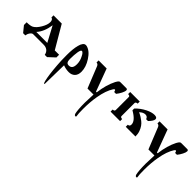

<svg xmlns="http://www.w3.org/2000/svg" viewBox="130 -1508 2994 2994"><g transform="rotate(45 1626.5 -11.5)"><path d="M608.4 99.6Q599.6 51.8 567.4 25.9Q535.2 0 483.4 0H249Q222.7 3.9 199.2 42Q185.5 61.5 179.7 99.6H130.9L49.8 0V-59.6Q130.9 -59.6 167 -79.1Q217.8 -107.4 263.7 -185.1Q309.6 -262.7 309.6 -320.3Q309.6 -377.9 269.5 -386.7V-432.6H451.2L669.9 -59.6H765.6V0L658.2 99.6ZM262.7 -59.6H504.9L369.1 -313.5Q345.7 -150.4 262.7 -59.6Z M991.2 -46.9Q1067.4 -46.9 1067.4 -149.4V-159.2Q1066.4 -226.6 1031.2 -292Q1018.6 -319.3 1002.9 -336.9Q985.4 -353.5 976.6 -353.5Q953.1 -353.5 942.4 -289.1Q931.6 -224.6 931.6 -130.9Q931.6 -89.8 944.3 -68.4Q957 -46.9 991.2 -46.9ZM936.5 2 928.7 411.1V412.1Q925.8 426.8 920.9 426.8Q912.1 426.8 900.4 380.9Q875 274.4 860.4 80.1Q852.5 -7.8 852.5 -143.1Q852.5 -278.3 875 -362.3Q886.7 -410.2 906.2 -434.6Q924.8 -461.9 955.1 -461.9Q960.9 -461.9 972.7 -460Q1060.5 -438.5 1130.9 -328.1Q1200.2 -221.7 1200.2 -119.1Q1200.2 -48.8 1162.6 -11.2Q1125 26.4 1062 26.4Q999 26.4 936.5 2Z M1577.1 184.6 1584 0H1451.2L1309.6 -353.5Q1294.9 -386.7 1263.7 -386.7V-432.6H1441.4Q1441.4 -430.7 1457 -389.2Q1472.7 -347.7 1520.5 -218.3Q1568.4 -88.9 1579.1 -59.6H1594.7Q1618.2 -246.1 1684.6 -376Q1704.1 -413.1 1720.7 -425.8Q1727.5 -432.6 1748 -432.6H1875Q1899.4 -432.6 1899.4 -407.2Q1899.4 -381.8 1877 -337.4Q1854.5 -293 1824.2 -255.9H1784.2Q1776.4 -292 1765.1 -292Q1753.9 -292 1742.2 -274.4Q1678.7 -177.7 1649.4 -6.8Q1627 119.1 1627 273.4Q1627 382.8 1635.7 427.7V429.7Q1635.7 439.5 1623 439.5Q1610.4 439.5 1603.5 430.2Q1596.7 420.9 1594.7 415Q1577.1 344.7 1577.1 184.6Z M1960 -45.9Q2000 -45.9 2000 -77.1V-362.3Q2000 -386.7 1960 -386.7V-432.6H2170.9V-386.7Q2134.8 -385.7 2129.9 -362.3V-69.3Q2132.8 -45.9 2169.9 -45.9V0H1960ZM2476.6 -308.6H2435.5Q2422.9 -353.5 2376 -353.5Q2329.1 -353.5 2281.2 -307.6Q2281.2 -306.6 2310.5 -293.9Q2339.8 -281.2 2400.4 -235.4Q2460.9 -189.5 2492.2 -103.5Q2508.8 -57.6 2508.8 0H2294.9V-45.9Q2334 -45.9 2334 -88.9Q2334 -171.9 2186.5 -255.9V-294.9Q2251 -363.3 2342.8 -410.2Q2422.9 -449.2 2481.4 -449.2Q2540 -449.2 2540 -411.1Q2540 -373 2476.6 -308.6Z M2920.9 184.6 2927.7 0H2794.9L2653.3 -353.5Q2638.7 -386.7 2607.4 -386.7V-432.6H2785.2Q2785.2 -430.7 2800.8 -389.2Q2816.4 -347.7 2864.3 -218.3Q2912.1 -88.9 2922.9 -59.6H2938.5Q2961.9 -246.1 3028.3 -376Q3047.9 -413.1 3064.5 -425.8Q3071.3 -432.6 3091.8 -432.6H3218.8Q3243.2 -432.6 3243.2 -407.2Q3243.2 -381.8 3220.7 -337.4Q3198.2 -293 3168 -255.9H3127.9Q3120.1 -292 3108.9 -292Q3097.7 -292 3085.9 -274.4Q3022.5 -177.7 2993.2 -6.8Q2970.7 119.1 2970.7 273.4Q2970.7 382.8 2979.5 427.7V429.7Q2979.5 439.5 2966.8 439.5Q2954.1 439.5 2947.3 430.2Q2940.4 420.9 2938.5 415Q2920.9 344.7 2920.9 184.6Z"/></g></svg>

Font: Menaion Unicode
Style: Regular
Weight: 400
Designer: Aleksandr Andreev
Foundry: Ponomar Technologies, Inc.
Version: 2.0